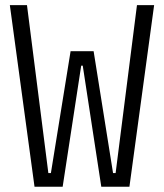

<svg xmlns="http://www.w3.org/2000/svg" viewBox="-20 -713 626 733"><path d="M111.8 0H219.2L290 -462.4H295.9L366.7 0H474.1L568.4 -693.4H502.9L421.4 -52.2H411.6L337.4 -517.6H249.5L174.3 -52.2H164.6L83 -693.4H17.6Z"/></svg>

Font: Cascadia Mono NF Light
Style: Regular
Weight: 300
Monospace: yes
Designer: Aaron Bell
Foundry: Saja Typeworks
Version: Version 2404.023